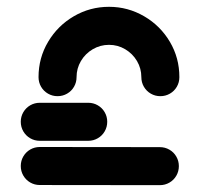

<svg xmlns="http://www.w3.org/2000/svg" viewBox="-20 -541 585 561"><path d="M40.7 -55.9Q40.7 -71.1 48.1 -83.9Q55.6 -96.7 68.3 -104.1Q81.1 -111.5 96.3 -111.5L447 -111.1Q462.2 -111.1 475 -103.7Q487.8 -96.3 495.2 -83.5Q502.6 -70.7 502.6 -55.6Q502.6 -40.4 495.2 -27.6Q487.8 -14.8 475 -7.4Q462.2 0 447 0L96.3 -0.4Q81.1 -0.4 68.3 -7.8Q55.6 -15.2 48.1 -28Q40.7 -40.7 40.7 -55.9ZM40.7 -185.2Q40.7 -200.4 48.1 -213.1Q55.6 -225.9 68.3 -233.3Q81.1 -240.7 96.3 -240.7H237.8Q253 -240.7 265.7 -233.3Q278.5 -225.9 285.9 -213.1Q293.3 -200.4 293.3 -185.2Q293.3 -170 285.9 -157.2Q278.5 -144.4 265.7 -137Q253 -129.6 237.8 -129.6H96.3Q81.1 -129.6 68.3 -137Q55.6 -144.4 48.1 -157.2Q40.7 -170 40.7 -185.2ZM148.1 -260Q133 -260 120.2 -267.4Q107.4 -274.8 100 -287.6Q92.6 -300.4 92.6 -315.6Q92.6 -371.9 120.6 -418.9Q148.5 -465.9 195.7 -493.5Q243 -521.1 298.5 -521.1Q353.7 -521.1 401.1 -493.5Q448.5 -465.9 476.3 -418.9Q504.1 -371.9 504.1 -315.6Q504.1 -300.4 496.7 -287.6Q489.3 -274.8 476.5 -267.4Q463.7 -260 448.5 -260Q433.3 -260 420.6 -267.4Q407.8 -274.8 400.4 -287.6Q393 -300.4 393 -315.6Q393 -341.1 380.2 -362.8Q367.4 -384.4 345.7 -397.2Q324.1 -410 298.5 -410Q273 -410 251.1 -397.2Q229.3 -384.4 216.5 -362.8Q203.7 -341.1 203.7 -315.6Q203.7 -300.4 196.3 -287.6Q188.9 -274.8 176.1 -267.4Q163.3 -260 148.1 -260Z"/></svg>

Font: 26F Galaxy Sans Black
Style: Regular
Weight: 900
Designer: C₂₉H₂₅N₃O₅
Version: Version 1.100